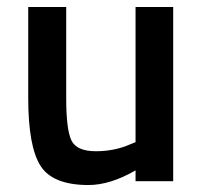

<svg xmlns="http://www.w3.org/2000/svg" viewBox="-20 -520 583 551"><path d="M369 -500H477V0H369V-31Q296 11 234 11Q131 11 96 -44.5Q61 -100 61 -239V-500H170V-238Q170 -148 185 -117Q200 -86 255 -86Q309 -86 354 -106L369 -112Z"/></svg>

Font: Titillium Web[RUS by Daymarius]
Style: Regular
Weight: 600
Designer: Cyrillization by Daymarius
Foundry: Cyrillization by Daymarius
Version: Version 1.002 September 11, 2018